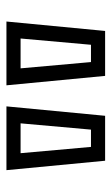

<svg xmlns="http://www.w3.org/2000/svg" viewBox="108 -902 354 611"><g transform="rotate(-90 285.5 -597.0)"><path d="M252 -754 222 -440H79L49 -754ZM103 -709 123 -485H178L198 -709ZM522 -754 492 -440H349L319 -754ZM373 -709 393 -485H448L468 -709Z"/></g></svg>

Font: Geostar
Style: Regular
Weight: 400
Designer: Joe Prince
Foundry: Joe Prince
Version: Version 1.002